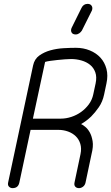

<svg xmlns="http://www.w3.org/2000/svg" viewBox="-20 -973 574 992"><path d="M294 -360Q321 -360 348.5 -369Q376 -378 399 -394.5Q422 -411 439 -434Q456 -457 462 -486L474 -542Q481 -575 472.5 -599Q464 -623 445.5 -638Q427 -653 401 -660.5Q375 -668 347 -668Q334 -668 315 -666.5Q296 -665 276.5 -663Q257 -661 239.5 -658.5Q222 -656 213 -653L150 -360ZM138 -302 80 -30Q74 -1 45 -1Q34 -1 26.5 -8.5Q19 -16 22 -30L151 -635Q158 -668 183 -686Q208 -704 240.5 -713Q273 -722 308.5 -724Q344 -726 372 -726Q411 -726 444 -712.5Q477 -699 499 -675Q521 -651 530 -617Q539 -583 530 -542L518 -485Q510 -447 490.5 -419Q471 -391 451 -371Q427 -348 399 -332Q406 -329 419.5 -318.5Q433 -308 443.5 -289.5Q454 -271 458.5 -243.5Q463 -216 453 -177L422 -30Q419 -16 409 -8.5Q399 -1 388 -1Q376 -1 369 -8.5Q362 -16 365 -30L396 -177Q402 -206 395 -229.5Q388 -253 371.5 -269Q355 -285 331.5 -293.5Q308 -302 282 -302ZM401 -932Q411 -953 433 -953Q447 -953 453.5 -943Q460 -933 455 -919L403 -815Q398 -807 389.5 -801Q381 -795 371 -795Q355 -795 349.5 -806Q344 -817 351 -831Z"/></svg>

Font: VDS
Style: Thin Italic
Weight: 100
Width: 0
Designer: artmaker
Foundry: artmaker
Version: Version 1.000 2012 initial release